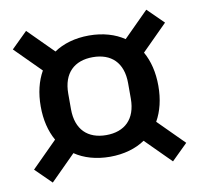

<svg xmlns="http://www.w3.org/2000/svg" viewBox="-70 -716 759 733"><g transform="rotate(-10 310.0 -349.0)"><path d="M310 -114C364 -114 411 -128 446 -152L543 -55L605 -116L506 -215C527 -252 538 -297 538 -349C538 -401 527 -446 506 -483L605 -582L543 -643L446 -546C411 -570 364 -584 310 -584C256 -584 209 -570 174 -546L77 -643L15 -582L114 -483C93 -446 82 -401 82 -349C82 -297 93 -252 114 -215L15 -116L77 -55L174 -152C209 -128 256 -114 310 -114ZM310 -198C239 -198 194 -239 194 -319V-379C194 -459 239 -500 310 -500C381 -500 426 -459 426 -379V-319C426 -239 381 -198 310 -198Z"/></g></svg>

Font: IBM Plex Thai Looped Medium
Style: Regular
Weight: 500
Designer: Mike Abbink, Paul van der Laan, Pieter van Rosmalen, Ben Mitchell, Mark Frömberg
Foundry: Bold Monday
Version: Version 1.0